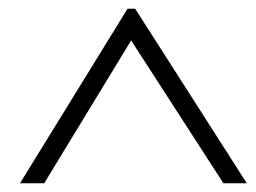

<svg xmlns="http://www.w3.org/2000/svg" viewBox="-20 -797 587 441"><path d="M290.5 -776.9 546.9 -376H493.2L281.2 -704.1L81.5 -376H25.9L272.9 -776.9Z"/></svg>

Font: Arian Grqi
Style: Regular
Weight: 400
Designer: Ruben Hakobyan (Tarumian)
Foundry: Ruben Hakobyan (Tarumian)
Version: Version 1.003